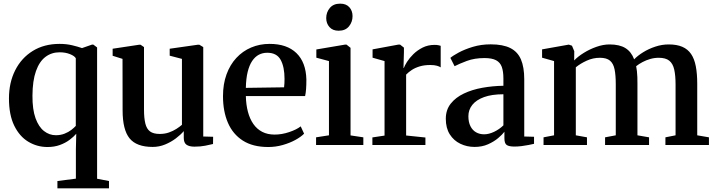

<svg xmlns="http://www.w3.org/2000/svg" viewBox="-20 -793 3914 1050"><path d="M294 237V197L395 184V23L397 -61.5Q383 -45 360.2 -28Q337.5 -11 307.2 0Q277 11 239.5 11Q183 11 135 -17.8Q87 -46.5 58 -105.5Q29 -164.5 29 -255Q29 -341 63 -408.5Q97 -476 159.2 -514.5Q221.5 -553 306 -553Q343 -553 374.5 -545.5Q406 -538 428.5 -530L483 -549H490.5L511 -533.5V184.5L576 197V237ZM285.5 -53.5Q311.5 -53.5 333 -62Q354.5 -70.5 370 -82.5Q385.5 -94.5 394.5 -104.5V-474.5Q387.5 -487 362.8 -497Q338 -507 306 -507Q262 -507 228.8 -482Q195.5 -457 176.8 -404.5Q158 -352 157.5 -270Q157 -194.5 174.2 -146.8Q191.5 -99 220.8 -76.2Q250 -53.5 285.5 -53.5Z M1043.5 9Q1015 9 1000 -1.5Q985 -12 985 -39V-76Q968 -56 941.5 -36Q915 -16 882.8 -2.8Q850.5 10.5 815 10.5Q726.5 10.5 688.5 -36.5Q650.5 -83.5 650.5 -189.5L650 -471L596 -488V-526.5L742 -548.5H748.5L767.5 -535.5V-193.5Q767.5 -147 774.8 -117.5Q782 -88 800.5 -74.2Q819 -60.5 853.5 -60.5Q881 -60.5 903.8 -68.5Q926.5 -76.5 944.5 -88Q962.5 -99.5 975 -110.5V-471L908 -488.5V-526.5L1062.5 -548.5H1070L1091.5 -535.5V-46.5L1145.5 -45L1145 -5.5Q1128 -1.5 1102.5 3.8Q1077 9 1043.5 9Z M1447 11Q1363 11 1308.2 -24Q1253.5 -59 1226.5 -121.5Q1199.5 -184 1199.5 -267Q1199.5 -333.5 1218.8 -386.2Q1238 -439 1272.5 -476.2Q1307 -513.5 1353.5 -533.2Q1400 -553 1454.5 -553Q1549 -553 1601 -502.8Q1653 -452.5 1655.5 -358.5Q1655.5 -327 1653.8 -305Q1652 -283 1648.5 -267.5H1324.5Q1325.5 -220.5 1335.8 -181.8Q1346 -143 1365.5 -115Q1385 -87 1414 -72Q1443 -57 1482 -57Q1521.5 -57 1562 -70.8Q1602.5 -84.5 1624.5 -102L1643 -62Q1626 -44.5 1595.5 -27.8Q1565 -11 1526.2 0Q1487.5 11 1447 11ZM1324.5 -312.5 1533.5 -315.5Q1535 -326.5 1535.5 -338.8Q1536 -351 1536 -362Q1536 -427 1514.8 -465.8Q1493.5 -504.5 1441.5 -504.5Q1416 -504.5 1395.2 -493.5Q1374.5 -482.5 1359 -459.5Q1343.5 -436.5 1334.5 -400Q1325.5 -363.5 1324.5 -312.5Z M1708.5 0V-42L1779 -53V-459L1710 -477.5V-522.5L1866.5 -549H1875L1897 -531.5V-52.5L1967 -42V0ZM1831.5 -625Q1799.5 -625 1781.8 -645Q1764 -665 1764 -694Q1764 -726 1783.8 -749.5Q1803.5 -773 1840 -773H1841Q1873 -773 1890.5 -753.5Q1908 -734 1908 -705Q1908 -673 1888.5 -649Q1869 -625 1832.5 -625Z M2016.5 0V-41.5L2083 -51.5V-459L2017.5 -477.5V-523L2158 -549H2168L2189 -532.5V-508L2186.5 -420.5L2189 -422.5Q2193 -434 2206 -454.8Q2219 -475.5 2240.5 -496.8Q2262 -518 2291.2 -532.8Q2320.5 -547.5 2356 -547.5Q2369 -547.5 2377 -545.8Q2385 -544 2390 -542.5V-424.5Q2383.5 -429.5 2369.2 -433.5Q2355 -437.5 2333 -437.5Q2300.5 -437.5 2275.5 -430Q2250.5 -422.5 2232.2 -410.5Q2214 -398.5 2201 -385V-52L2306.5 -41V0Z M2575.5 10.5Q2533.5 10.5 2497.5 -6.8Q2461.5 -24 2439.8 -58.2Q2418 -92.5 2418 -143.5Q2418 -192 2444.8 -226Q2471.5 -260 2516.8 -281.5Q2562 -303 2618 -313Q2674 -323 2733 -324V-363.5Q2733 -402.5 2724.2 -427Q2715.5 -451.5 2693 -463.5Q2670.5 -475.5 2629.5 -475.5Q2575 -475.5 2533 -459.8Q2491 -444 2466 -431L2443 -476.5Q2456 -488 2488.2 -505.5Q2520.5 -523 2565.8 -536.8Q2611 -550.5 2663.5 -550.5Q2730.5 -550.5 2770.8 -530.2Q2811 -510 2829 -467.8Q2847 -425.5 2847 -359.5V-46.5L2900.5 -45V-6.5Q2889.5 -4 2871.2 -0.2Q2853 3.5 2832.5 6Q2812 8.5 2793 8.5Q2764 8.5 2751.2 0Q2738.5 -8.5 2738.5 -37V-72.5Q2727.5 -57.5 2704.5 -38Q2681.5 -18.5 2649 -4Q2616.5 10.5 2575.5 10.5ZM2627.5 -58.5Q2653.5 -58.5 2682.2 -72.2Q2711 -86 2733 -107.5V-277.5Q2669.5 -277.5 2627 -262Q2584.5 -246.5 2563 -219.5Q2541.5 -192.5 2541.5 -157.5Q2541.5 -125 2552.8 -102.8Q2564 -80.5 2583.5 -69.5Q2603 -58.5 2627.5 -58.5Z M2952.5 0V-42L3010 -53V-459L2944.5 -477.5V-523L3090.5 -549L3108 -543L3120.5 -513L3120 -462.5Q3140.5 -484 3172.8 -504Q3205 -524 3242 -537Q3279 -550 3313.5 -550Q3368 -550 3400.2 -530Q3432.5 -510 3448 -468.5Q3467 -488.5 3497.2 -507.2Q3527.5 -526 3563.8 -538Q3600 -550 3637 -550Q3681.5 -550 3711.5 -537Q3741.5 -524 3759.5 -497.5Q3777.5 -471 3785.2 -430.5Q3793 -390 3793 -334.5V-53L3857 -42V0H3619V-42L3674.5 -53V-331.5Q3674.5 -380 3667.2 -412.5Q3660 -445 3640.2 -461Q3620.5 -477 3582.5 -477Q3558.5 -477 3536 -470.5Q3513.5 -464 3493.8 -453.5Q3474 -443 3459 -431Q3461.5 -419 3463.2 -403.5Q3465 -388 3465.5 -371Q3466 -354 3466 -336V-53L3529.5 -42V0H3289V-42L3347.5 -53V-333Q3347.5 -381.5 3341 -413.5Q3334.5 -445.5 3316 -461.2Q3297.5 -477 3260.5 -477Q3223 -477 3188.5 -461.2Q3154 -445.5 3129 -425V-53L3190 -42V0Z"/></svg>

Font: Merriweather 60pt SemiBold
Style: Regular
Weight: 600
Version: Version 2.100